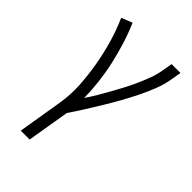

<svg xmlns="http://www.w3.org/2000/svg" viewBox="-221 -615 918 918"><g transform="rotate(45 237.5 -156.5)"><path d="M101 215 138 -9Q149 -75 145 -139.5Q141 -204 130 -266.5Q119 -329 101.5 -389.5Q84 -450 59 -506L114 -528Q135 -480 151 -429Q167 -378 179 -325.5Q191 -273 197.5 -219Q204 -165 205 -110Q224 -138 241 -167Q258 -196 274.5 -225.5Q291 -255 306.5 -284.5Q322 -314 335.5 -344.5Q349 -375 360.5 -406Q372 -437 377 -468L386 -520H446L437 -468Q430 -426 414 -385.5Q398 -345 378.5 -305.5Q359 -266 337.5 -227.5Q316 -189 292.5 -150.5Q269 -112 245.5 -74.5Q222 -37 197 0L161 215Z"/></g></svg>

Font: Iosevka QP Light
Style: Italic
Weight: 300
Italic angle: -9°
Designer: Belleve Invis
Foundry: Belleve Invis
Version: Version 20.0.0; ttfautohint (v1.8.4)